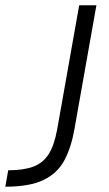

<svg xmlns="http://www.w3.org/2000/svg" viewBox="-36 -700 411 725"><path d="M-16 5 -5 -57Q52 -57 89 -70.5Q126 -84 147.5 -117.5Q169 -151 180 -212L263 -680H328L245 -212Q233 -143 207 -94.5Q181 -46 128.5 -20.5Q76 5 -16 5Z"/></svg>

Font: Inria Sans Light
Style: Italic
Weight: 300
Italic angle: -10°
Designer: Black Foundry Team
Foundry: Black Foundry
Version: Version 1.2; ttfautohint (v1.8.3)